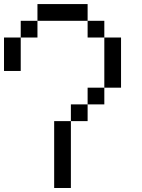

<svg xmlns="http://www.w3.org/2000/svg" viewBox="-20 -937 707 957"><path d="M0 -583.3V-750H83.3V-583.3ZM166.7 -833.3V-750H83.3V-833.3ZM166.7 -916.7H416.7V-833.3H166.7ZM333.3 0H250V-333.3H333.3ZM333.3 -333.3V-416.7H416.7V-333.3ZM500 -416.7H416.7V-500H500ZM500 -500V-750H583.3V-500ZM500 -833.3V-750H416.7V-833.3Z"/></svg>

Font: Galmuri11 Regular
Style: Regular
Weight: 400
Designer: Minseo Lee (Quiple)
Version: Version 2.356;hotconv 1.1.0;makeotfexe 2.6.0 DEVELOPMENT